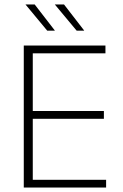

<svg xmlns="http://www.w3.org/2000/svg" viewBox="-20 -844 552 864"><path d="M87 0V-639H127.5V0ZM99.5 0V-35H457.5V0ZM109.5 -309.5V-344.5H447.5V-309.5ZM98.5 -604V-639H454.5V-604ZM136 -824 226.5 -707V-706H192.5L95 -823.5V-824ZM268 -824 358.5 -707V-706H325L227 -823.5V-824Z"/></svg>

Font: Anek Latin Medium ExtraLight
Style: Regular
Weight: 250
Version: Version 1.003